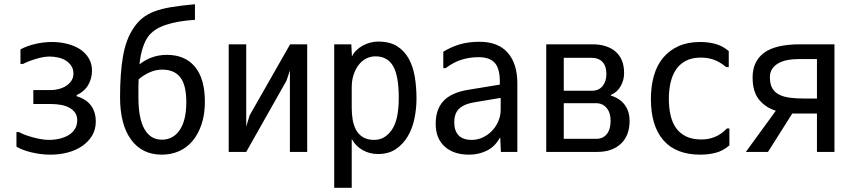

<svg xmlns="http://www.w3.org/2000/svg" viewBox="-20 -736 4040 910"><path d="M434 -160Q434 -123 417 -94Q400 -65 370.5 -44.5Q341 -24 302 -13.5Q263 -3 219 -3Q175 -3 130.5 -13.5Q86 -24 58 -41V-110H70Q84 -102 102.5 -95.5Q121 -89 140 -84Q159 -79 177.5 -76Q196 -73 211 -73Q239 -73 263.5 -79Q288 -85 306.5 -96.5Q325 -108 335.5 -125.5Q346 -143 346 -166Q346 -187 336 -201.5Q326 -216 308.5 -225.5Q291 -235 268.5 -239Q246 -243 222 -243H138V-309H220Q239 -309 258.5 -314Q278 -319 293.5 -329Q309 -339 318.5 -353.5Q328 -368 328 -387Q328 -408 318 -423.5Q308 -439 292 -449Q276 -459 255.5 -463.5Q235 -468 214 -468Q188 -468 152.5 -457.5Q117 -447 89 -433H77V-502Q109 -519 148.5 -528Q188 -537 226 -537Q263 -537 297.5 -528.5Q332 -520 358 -503.5Q384 -487 400 -461Q416 -435 416 -401Q416 -364 398 -333Q380 -302 343 -285V-280Q389 -266 411.5 -235.5Q434 -205 434 -160Z M951 -254Q951 -194 935.5 -147.5Q920 -101 893 -68.5Q866 -36 828.5 -19.5Q791 -3 747 -3Q653 -3 601 -74.5Q549 -146 549 -275Q549 -390 563 -469.5Q577 -549 611 -600Q631 -631 655.5 -650.5Q680 -670 713.5 -682.5Q747 -695 793.5 -702.5Q840 -710 904 -716V-642Q823 -637 765.5 -618Q708 -599 681 -561Q667 -541 656.5 -509Q646 -477 641 -431Q698 -476 771 -476Q857 -476 904 -419.5Q951 -363 951 -254ZM863 -252Q863 -333 834.5 -369.5Q806 -406 749 -406Q692 -406 637 -360Q636 -346 636 -325Q636 -304 636 -275Q636 -175 664.5 -124.5Q693 -74 747 -74Q801 -74 832 -120Q863 -166 863 -252Z M1147 -136 1163 -189 1355 -526H1436V-16H1354V-402L1338 -354L1147 -16H1064V-526H1147Z M1647 -224Q1647 -196 1651.5 -169Q1656 -142 1667.5 -120.5Q1679 -99 1700 -86Q1721 -73 1754 -73Q1804 -73 1837 -120.5Q1870 -168 1870 -272Q1870 -377 1843 -423Q1816 -469 1760 -469Q1736 -469 1715.5 -458.5Q1695 -448 1680 -428.5Q1665 -409 1656 -382Q1647 -355 1647 -322ZM1771 -6Q1732 -6 1699 -24.5Q1666 -43 1648 -76H1647V154H1564V-526H1645L1648 -470H1649Q1656 -485 1669.5 -498Q1683 -511 1699.5 -520Q1716 -529 1735 -534Q1754 -539 1772 -539Q1827 -539 1862 -517Q1897 -495 1917.5 -457.5Q1938 -420 1946 -371.5Q1954 -323 1954 -269Q1954 -222 1944.5 -175Q1935 -128 1913 -90.5Q1891 -53 1856.5 -29.5Q1822 -6 1771 -6Z M2353 -215V-272L2233 -252Q2184 -245 2158.5 -223Q2133 -201 2133 -156Q2133 -116 2153.5 -94.5Q2174 -73 2216 -73Q2244 -73 2269 -85Q2294 -97 2312.5 -116.5Q2331 -136 2342 -162Q2353 -188 2353 -215ZM2081 -413V-491Q2121 -515 2161.5 -526.5Q2202 -538 2253 -538Q2341 -538 2386.5 -486Q2432 -434 2432 -341V-16H2354L2351 -83H2349Q2326 -41 2287.5 -22Q2249 -3 2203 -3Q2130 -3 2087.5 -41.5Q2045 -80 2045 -149Q2045 -218 2082 -257.5Q2119 -297 2197 -310L2349 -335V-349Q2349 -412 2324.5 -438.5Q2300 -465 2249 -465Q2207 -465 2169 -453.5Q2131 -442 2092 -413Z M2964 -163Q2964 -94 2923 -55Q2882 -16 2811 -16H2569V-526H2787Q2858 -526 2898 -491Q2938 -456 2938 -390Q2938 -357 2922 -328Q2906 -299 2875 -286V-283Q2918 -270 2941 -239Q2964 -208 2964 -163ZM2786 -306Q2818 -306 2836 -328Q2854 -350 2854 -385Q2854 -423 2835.5 -442.5Q2817 -462 2783 -462H2652V-306ZM2874 -164Q2874 -202 2855 -224.5Q2836 -247 2804 -247H2652V-78H2806Q2838 -78 2856 -100.5Q2874 -123 2874 -164Z M3437 -127V-47Q3407 -21 3372.5 -12Q3338 -3 3299 -3Q3184 -3 3124.5 -71Q3065 -139 3065 -267Q3065 -328 3079.5 -378Q3094 -428 3123.5 -463Q3153 -498 3196.5 -517.5Q3240 -537 3298 -537Q3337 -537 3370.5 -528Q3404 -519 3434 -494V-418H3422Q3393 -442 3364.5 -452.5Q3336 -463 3301 -463Q3259 -463 3230 -447.5Q3201 -432 3183.5 -405.5Q3166 -379 3158 -343.5Q3150 -308 3150 -268Q3150 -226 3158 -190.5Q3166 -155 3184 -129.5Q3202 -104 3231.5 -89.5Q3261 -75 3305 -75Q3376 -75 3425 -127Z M3657 -211Q3607 -227 3577 -264.5Q3547 -302 3547 -369Q3547 -445 3601 -485.5Q3655 -526 3773 -526H3935V-16H3852V-198H3735L3620 -16H3515ZM3629 -370Q3629 -338 3640 -318.5Q3651 -299 3672 -288Q3693 -277 3723 -273Q3753 -269 3792 -269H3852V-456H3764Q3735 -456 3710.5 -451Q3686 -446 3668 -435.5Q3650 -425 3639.5 -409Q3629 -393 3629 -370Z"/></svg>

Font: D2Coding
Style: Regular
Weight: 400
Monospace: yes
Designer: Yong-Rak Park; Jeong-Hwan Yoon; Sang-Min Lee;
Foundry: NHN Corporation
Version: Version 1.3.2; Build 20180524